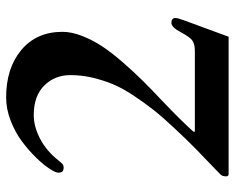

<svg xmlns="http://www.w3.org/2000/svg" viewBox="-88 -660 748 611"><g transform="rotate(-90 285.5 -354.0)"><path d="M30.3 -7.8Q30.3 -21.5 38.1 -27.8Q85 -72.3 115.7 -102.5Q146.5 -132.8 182.6 -171.4Q218.8 -210 241.7 -239Q264.6 -268.1 287.8 -303Q311 -337.9 323.7 -368.7Q336.4 -399.4 344.5 -433.8Q352.5 -468.3 352.5 -503.4Q352.5 -553.2 319.3 -586.7Q286.1 -620.1 225.1 -620.1Q188.5 -620.1 149.4 -599.6Q110.4 -579.1 80.1 -540.5Q73.2 -531.7 69.1 -528.3Q64.9 -524.9 59.1 -524.9Q49.8 -524.9 45.9 -528.8Q42 -532.7 42 -542Q42 -550.3 54.2 -569.3Q66.4 -588.4 89.4 -612.1Q112.3 -635.7 140.9 -657.2Q169.4 -678.7 207 -693.4Q244.6 -708 281.2 -708Q374.5 -708 432.4 -659.7Q490.2 -611.3 490.2 -528.8Q490.2 -499.5 477.1 -466.1Q463.9 -432.6 444.3 -402.8Q424.8 -373 393.6 -337.2Q362.3 -301.3 335.9 -274.7Q309.6 -248 272.9 -213.4Q203.1 -147 172.4 -111.8V-107.4H428.2Q452.6 -107.4 463.4 -116Q474.1 -124.5 488.3 -150.9Q504.4 -182.1 519 -182.1Q534.2 -182.1 534.2 -168.9Q534.2 -162.1 526.9 -142.1L474.6 0H37.6Q30.3 0 30.3 -7.8Z"/></g></svg>

Font: Monomachus
Style: Medium
Weight: 500
Designer: Alexey Kryukov
Version: Version 1.0